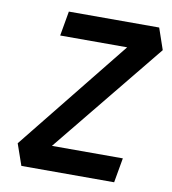

<svg xmlns="http://www.w3.org/2000/svg" viewBox="-79 -762 744 831"><g transform="rotate(10 293.0 -346.5)"><path d="M70.3 0 37.6 -93.8 432.1 -585H137.7L156.7 -693.4H553.7L585.9 -599.6L185.5 -108.4H497.1L478 0Z"/></g></svg>

Font: Cascadia Code PL SemiBold
Style: Italic
Weight: 600
Italic angle: -10°
Monospace: yes
Designer: Aaron Bell
Foundry: Saja Typeworks
Version: Version 2404.023; ttfautohint (v1.8.4)